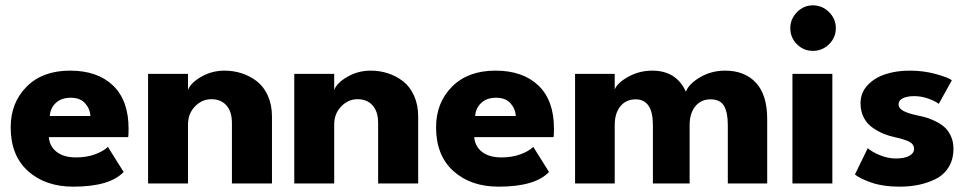

<svg xmlns="http://www.w3.org/2000/svg" viewBox="-20 -687 3630 719"><path d="M163 -173.5Q165.5 -139 192.2 -118.2Q219 -97.5 264.5 -97.5Q304.5 -97.5 336.2 -109.2Q368 -121 384 -137L443 -43Q391 12 254.5 12Q149.5 12 84.8 -46.5Q20 -105 20 -210Q20 -302.5 79.8 -362.5Q139.5 -422.5 242.5 -422.5Q345 -422.5 403.2 -366.8Q461.5 -311 461.5 -205.5Q461.5 -180 460 -173.5ZM318.5 -252.5Q317 -280 298.5 -300.5Q280 -321 245 -321Q209 -321 188.5 -301Q168 -281 166.5 -252.5Z M821 -422.5Q854.5 -422.5 885.2 -412.5Q916 -402.5 941.8 -382.8Q967.5 -363 983 -328.8Q998.5 -294.5 998.5 -250.5V0H848.5V-226Q848.5 -269.5 827.8 -292.5Q807 -315.5 771.5 -315.5Q736.5 -315.5 710.2 -288.5Q684 -261.5 684 -220.5V0H534.5V-410.5H684V-349.5Q693 -376 733 -399.2Q773 -422.5 821 -422.5Z M1368.5 -422.5Q1402 -422.5 1432.8 -412.5Q1463.5 -402.5 1489.2 -382.8Q1515 -363 1530.5 -328.8Q1546 -294.5 1546 -250.5V0H1396V-226Q1396 -269.5 1375.2 -292.5Q1354.5 -315.5 1319 -315.5Q1284 -315.5 1257.8 -288.5Q1231.5 -261.5 1231.5 -220.5V0H1082V-410.5H1231.5V-349.5Q1240.5 -376 1280.5 -399.2Q1320.5 -422.5 1368.5 -422.5Z M1756 -173.5Q1758.5 -139 1785.2 -118.2Q1812 -97.5 1857.5 -97.5Q1897.5 -97.5 1929.2 -109.2Q1961 -121 1977 -137L2036 -43Q1984 12 1847.5 12Q1742.5 12 1677.8 -46.5Q1613 -105 1613 -210Q1613 -302.5 1672.8 -362.5Q1732.5 -422.5 1835.5 -422.5Q1938 -422.5 1996.2 -366.8Q2054.5 -311 2054.5 -205.5Q2054.5 -180 2053 -173.5ZM1911.5 -252.5Q1910 -280 1891.5 -300.5Q1873 -321 1838 -321Q1802 -321 1781.5 -301Q1761 -281 1759.5 -252.5Z M2695.5 -422.5Q2768.5 -422.5 2810.8 -377.2Q2853 -332 2853 -241V0H2705.5V-218.5Q2705.5 -266 2691.2 -290.5Q2677 -315 2640.5 -315Q2605 -315 2583.8 -288.8Q2562.5 -262.5 2562.5 -218.5V0H2425V-218.5Q2425 -315 2360 -315Q2324.5 -315 2303.2 -289Q2282 -263 2282 -218.5V0H2133.5V-410.5H2282V-352Q2292 -377 2333.2 -399.8Q2374.5 -422.5 2422.5 -422.5Q2513 -422.5 2548.5 -343.5Q2559.5 -373 2601.8 -397.8Q2644 -422.5 2695.5 -422.5Z M3024 -496.5Q2989 -496.5 2964.2 -521.5Q2939.5 -546.5 2939.5 -581.5Q2939.5 -616 2964.5 -641.5Q2989.5 -667 3024 -667Q3059 -667 3084.5 -641.8Q3110 -616.5 3110 -581.5Q3110 -546.5 3084.8 -521.5Q3059.5 -496.5 3024 -496.5ZM2947.5 0V-410.5H3097V0Z M3386 -422.5Q3438.5 -422.5 3484.5 -409.8Q3530.5 -397 3544.5 -386.5L3495.5 -298Q3483 -308 3457 -317.5Q3431 -327 3403 -327Q3377.5 -327 3361.2 -319.2Q3345 -311.5 3345 -296.5Q3345 -281.5 3362.8 -271.8Q3380.5 -262 3417 -254.5Q3437.5 -250.5 3454.2 -245Q3471 -239.5 3489.8 -229.5Q3508.5 -219.5 3521.2 -206.8Q3534 -194 3542.2 -174.2Q3550.5 -154.5 3550.5 -130Q3550.5 -89.5 3532 -60.2Q3513.5 -31 3482.5 -16Q3451.5 -1 3418.5 5.5Q3385.5 12 3348.5 12Q3287 12 3243.8 -3Q3200.5 -18 3181.5 -33.5L3229.5 -132Q3245.5 -118 3275.2 -105.8Q3305 -93.5 3335 -93.5Q3366.5 -93.5 3384.8 -103.2Q3403 -113 3403 -129.5Q3403 -146.5 3385.8 -155.8Q3368.5 -165 3332 -173Q3308.5 -178 3288.5 -186.2Q3268.5 -194.5 3247.8 -208.8Q3227 -223 3214.8 -246.5Q3202.5 -270 3202.5 -300.5Q3202.5 -339.5 3228.8 -367.8Q3255 -396 3296 -409.2Q3337 -422.5 3386 -422.5Z"/></svg>

Font: League Spartan
Style: Bold
Weight: 700
Foundry: The League of Moveable Type
Version: Version 2.002